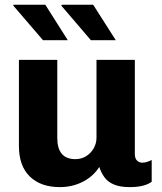

<svg xmlns="http://www.w3.org/2000/svg" viewBox="-20 -756 665 786"><path d="M225 10Q146.5 10 102 -33.5Q57.5 -77 57.5 -157.5V-511H214.5V-191Q214.5 -148 233 -126.2Q251.5 -104.5 289 -104.5Q312.5 -104.5 332 -116.2Q351.5 -128 363.2 -148.2Q375 -168.5 375 -192.5V-511H532V-126Q532 -106.5 541.5 -98.2Q551 -90 562 -90Q572 -90 582 -93.2Q592 -96.5 601 -101V-12Q588 -2 565.8 4Q543.5 10 510.5 10Q472 10 446.8 -0.5Q421.5 -11 407.8 -30Q394 -49 386.5 -72.5Q361.5 -33.5 318.8 -11.8Q276 10 225 10ZM352 -591.5 230.5 -733.5 234.5 -736.5H361.5L454 -591.5ZM156 -591.5 34 -733.5 36 -736.5H165.5L257.5 -591.5Z"/></svg>

Font: Chivo Medium
Style: Regular
Weight: 500
Designer: Hector Gatti
Foundry: Omnibus-Type
Version: Version 2.002